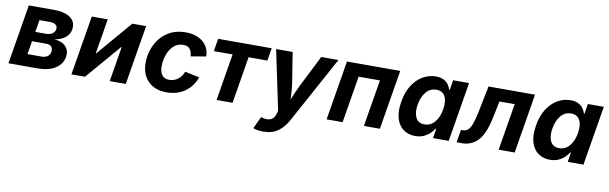

<svg xmlns="http://www.w3.org/2000/svg" viewBox="-48 -1039 5493 1733"><g transform="rotate(10 2698.0 -172.5)"><path d="M17.6 0 107.9 -545.9H339.4Q439.9 -545.9 491.5 -507.1Q543 -468.3 531.2 -397.9Q523.9 -354 486.8 -324.5Q449.7 -294.9 389.2 -284.7Q460.4 -279.3 494.6 -241Q528.8 -202.6 520 -148.9Q508.3 -79.1 446.8 -39.6Q385.3 0 284.7 0ZM172.4 -111.3H303.2Q334 -111.3 355.2 -126Q376.5 -140.6 381.3 -168.5Q386.2 -197.8 371.1 -215.3Q356 -232.9 323.2 -232.9H192.9ZM207 -320.8H305.2Q339.4 -320.8 362.1 -335.7Q384.8 -350.6 389.2 -377.4Q393.6 -403.3 375 -417.7Q356.4 -432.1 320.3 -432.1H225.6Z M1092.8 0H945.8L999 -321.3H995.1L718.8 0H594.7L685.1 -545.9H831.5L778.3 -226.1H782.7L1056.6 -545.9H1183.1Z M1467.8 10.7Q1358.9 10.7 1297.4 -52Q1235.8 -114.7 1235.8 -218.8Q1235.8 -281.7 1255.9 -341.6Q1275.9 -401.4 1314.9 -449Q1354 -496.6 1411.6 -524.7Q1469.2 -552.7 1544.9 -552.7Q1643.6 -552.7 1703.6 -503.4Q1763.7 -454.1 1765.1 -370.1L1626 -346.7Q1623.5 -389.2 1604.5 -413.3Q1585.4 -437.5 1543.5 -437.5Q1502 -437.5 1471.7 -416.5Q1441.4 -395.5 1421.9 -361.8Q1402.3 -328.1 1392.8 -289.1Q1383.3 -250 1383.3 -214.4Q1383.3 -165 1404.5 -134.8Q1425.8 -104.5 1472.2 -104.5Q1515.6 -104.5 1550.8 -130.6Q1585.9 -156.7 1602.1 -201.2L1734.4 -173.8Q1704.6 -87.9 1635 -38.6Q1565.4 10.7 1467.8 10.7Z M1925.3 0 1996.1 -429.7H1824.2L1843.3 -545.9H2334L2314.5 -429.7H2142.6L2071.8 0Z M2295.9 193.4 2347.7 83 2364.3 87.4Q2407.7 98.6 2438.5 85Q2469.2 71.3 2480 30.8L2489.3 1.5L2374.5 -545.9H2525.9L2571.3 -262.7Q2576.2 -227.1 2578.4 -191.7Q2580.6 -156.2 2582 -120.1Q2597.2 -156.7 2612.5 -192.1Q2627.9 -227.5 2645.5 -262.7L2788.1 -545.9H2945.8L2612.8 64.5Q2577.1 130.4 2523.9 169.2Q2470.7 208 2388.2 208Q2360.4 208 2335.4 203.9Q2310.5 199.7 2295.9 193.4Z M3512.2 -545.9 3421.9 0H3275.4L3346.7 -429.7H3151.4L3080.1 0H2933.6L3023.9 -545.9Z M3745.1 9.3Q3682.6 9.3 3637.5 -23.4Q3592.3 -56.2 3573.2 -118.9Q3554.2 -181.6 3569.3 -272.5Q3584.5 -365.7 3625.2 -428Q3666 -490.2 3721.7 -521.5Q3777.3 -552.7 3837.9 -552.7Q3883.8 -552.7 3912.1 -537.1Q3940.4 -521.5 3955.6 -498.8Q3970.7 -476.1 3977.1 -454.1H3981.9L3997.1 -545.9H4143.1L4052.7 0H3908.7L3922.9 -87.4H3916Q3901.9 -64.9 3878.9 -42.7Q3856 -20.5 3822.8 -5.6Q3789.6 9.3 3745.1 9.3ZM3810.1 -108.4Q3866.7 -108.4 3904.5 -153.6Q3942.4 -198.7 3954.6 -272.5Q3966.8 -347.2 3943.6 -391.4Q3920.4 -435.5 3864.3 -435.5Q3806.2 -435.5 3768.8 -389.9Q3731.4 -344.2 3719.7 -272.5Q3707.5 -200.7 3730.2 -154.5Q3752.9 -108.4 3810.1 -108.4Z M4125 0 4144.5 -116.7H4162.1Q4188.5 -116.7 4207.5 -133.1Q4226.6 -149.4 4241.5 -188Q4256.3 -226.6 4270.5 -294.4L4321.3 -545.9H4747.6L4657.2 0H4510.3L4581.5 -429.7H4441.9L4408.7 -269.5Q4377.4 -121.6 4318.8 -60.8Q4260.3 0 4173.8 0Z M4980 9.3Q4917.5 9.3 4872.3 -23.4Q4827.1 -56.2 4808.1 -118.9Q4789.1 -181.6 4804.2 -272.5Q4819.3 -365.7 4860.1 -428Q4900.9 -490.2 4956.5 -521.5Q5012.2 -552.7 5072.8 -552.7Q5118.7 -552.7 5147 -537.1Q5175.3 -521.5 5190.4 -498.8Q5205.6 -476.1 5211.9 -454.1H5216.8L5231.9 -545.9H5377.9L5287.6 0H5143.6L5157.7 -87.4H5150.9Q5136.7 -64.9 5113.8 -42.7Q5090.8 -20.5 5057.6 -5.6Q5024.4 9.3 4980 9.3ZM5044.9 -108.4Q5101.6 -108.4 5139.4 -153.6Q5177.2 -198.7 5189.5 -272.5Q5201.7 -347.2 5178.5 -391.4Q5155.3 -435.5 5099.1 -435.5Q5041 -435.5 5003.7 -389.9Q4966.3 -344.2 4954.6 -272.5Q4942.4 -200.7 4965.1 -154.5Q4987.8 -108.4 5044.9 -108.4Z"/></g></svg>

Font: Inter
Style: Bold Italic
Weight: 700
Italic angle: -9.39999°
Designer: Rasmus Andersson
Foundry: rsms
Version: Version 4.001;git-9221beed3